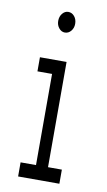

<svg xmlns="http://www.w3.org/2000/svg" viewBox="-77 -684 404 724"><g transform="rotate(10 125.0 -322.0)"><path d="M46 0V-54H105V-403H49V-457H151V-54H204V0ZM125 -565Q112 -565 102.5 -576.5Q93 -588 93 -604Q93 -621 102.5 -632.5Q112 -644 125 -644Q139 -644 148.5 -632.5Q158 -621 158 -604Q158 -588 148.5 -576.5Q139 -565 125 -565Z"/></g></svg>

Font: Inconsolata UltraCondensed
Style: Regular
Weight: 400
Width: 1
Monospace: yes
Designer: Raph Levien, Cyreal, Brenton Simpson
Foundry: Raph Levien, Cyreal, Google
Version: Version 3.001; ttfautohint (v1.8.2.53-6de2)